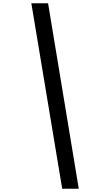

<svg xmlns="http://www.w3.org/2000/svg" viewBox="-20 -968 640 1170"><path d="M359 182 171 -948H273L460 182Z"/></svg>

Font: Victor Mono Thin
Style: Italic
Weight: 100
Italic angle: -12°
Monospace: yes
Designer: Rune Bjørnerås
Version: Version 1.561;gftools[0.9.30]